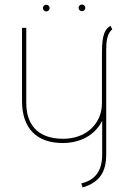

<svg xmlns="http://www.w3.org/2000/svg" viewBox="-20 -625 559 855"><path d="M345 -575C353 -575 360 -582 360 -590C360 -598 353 -605 345 -605C337 -605 330 -598 330 -590C330 -582 337 -575 345 -575ZM186 -574C194 -574 201 -581 201 -589C201 -597 194 -604 186 -604C178 -604 171 -597 171 -589C171 -581 178 -574 186 -574ZM348 210C424 186 453 142 453 61V-404C453 -436 456 -476 480 -494L472 -510C436 -490 434 -441 434 -373V-166C434 -75 365 -7 261 -7C141 -7 97 -78 97 -166V-501H78V-176C78 -51 145 12 261 12C313 12 395 -7 435 -87V63C435 144 397 178 342 192Z"/></svg>

Font: Advent Pro
Style: Thin
Weight: 100
Designer: Andreas Kalpakidis
Foundry: Andreas Kalpakidis
Version: Version 2.002 2007